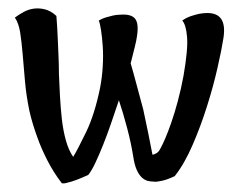

<svg xmlns="http://www.w3.org/2000/svg" viewBox="-20 -416 557 447"><path d="M462.9 -385.7Q509.8 -385.7 500 -326.2Q496.1 -300.8 486.3 -257.8Q476.6 -214.8 461.9 -168.5Q447.3 -122.1 428.2 -78.1Q409.2 -34.2 386.7 -5.9Q366.2 3.9 351.6 5.9Q343.8 7.8 337.9 6.8Q330.1 6.8 323.2 4.9Q316.4 2.9 310.1 -2.9Q303.7 -8.8 298.3 -20.5Q293 -32.2 290 -52.7Q285.2 -83 275.9 -118.2Q266.6 -153.3 256.8 -182.6Q248 -156.2 238.8 -129.4Q229.5 -102.5 220.2 -79.1Q210.9 -55.7 202.1 -37.1Q193.4 -18.6 185.5 -8.8Q153.3 5.9 138.7 8.8Q129.9 11.7 124 10.7Q104.5 -14.6 89.8 -43.5Q75.2 -72.3 66.4 -97.7Q55.7 -127 48.8 -156.2Q41 -193.4 38.1 -227.5Q35.2 -261.7 32.7 -290.5Q30.3 -319.3 26.9 -340.8Q23.4 -362.3 14.6 -375Q23.4 -381.8 35.2 -388.2Q46.9 -394.5 59.6 -396Q72.3 -397.5 85.4 -394Q98.6 -390.6 111.3 -378.9Q113.3 -353.5 114.3 -329.6Q115.2 -305.7 116.2 -286.1Q117.2 -263.7 117.2 -244.1Q118.2 -219.7 119.6 -192.4Q121.1 -165 124 -138.7Q127 -112.3 133.3 -89.4Q139.6 -66.4 150.4 -50.8Q161.1 -68.4 180.7 -108.9Q200.2 -149.4 212.9 -210.9Q217.8 -236.3 219.2 -261.7Q220.7 -287.1 219.2 -308.1Q217.8 -329.1 215.3 -345.2Q212.9 -361.3 210 -368.2Q217.8 -373 226.6 -375.5Q235.4 -377.9 243.2 -379.9Q252 -381.8 259.8 -381.8Q285.2 -383.8 294.4 -372.6Q303.7 -361.3 298.8 -331.1Q297.9 -323.2 293.9 -307.1Q290 -291 284.2 -268.6Q290 -249 297.9 -219.2Q305.7 -189.5 313.5 -161.1Q319.3 -133.8 325.2 -105.5Q331.1 -77.1 335 -55.7Q339.8 -56.6 344.7 -59.6Q349.6 -62.5 353.5 -70.3Q357.4 -77.1 364.3 -92.8Q371.1 -108.4 378.9 -130.9Q386.7 -153.3 394 -180.7Q401.4 -208 407.2 -239.3Q418 -301.8 415.5 -330.1Q413.1 -358.4 404.3 -368.2Q414.1 -375 424.3 -378.4Q434.6 -381.8 443.4 -383.8Q454.1 -385.7 462.9 -385.7Z"/></svg>

Font: Rancho
Style: Regular
Weight: 400
Designer: Font Diner, Inc
Foundry: Font Diner, Inc
Version: Version 1.001